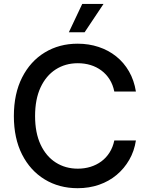

<svg xmlns="http://www.w3.org/2000/svg" viewBox="-20 -964 771 994"><path d="M381.8 10.3Q286.1 10.3 211.4 -35.2Q136.7 -80.6 94.2 -164.3Q51.8 -248 51.8 -363.3Q51.8 -479 94.5 -563Q137.2 -647 211.9 -692.4Q286.6 -737.8 381.8 -737.8Q439.9 -737.8 490.7 -720.9Q541.5 -704.1 581.5 -672.1Q621.6 -640.1 647.9 -594.2Q674.3 -548.3 683.6 -490.2H571.8Q564.5 -525.9 547.4 -553Q530.3 -580.1 505.1 -598.9Q480 -617.7 449 -627.2Q418 -636.7 382.8 -636.7Q318.4 -636.7 268.3 -604.5Q218.3 -572.3 189.9 -511.2Q161.6 -450.2 161.6 -363.3Q161.6 -276.4 190.2 -215.3Q218.8 -154.3 268.8 -122.6Q318.8 -90.8 382.8 -90.8Q417.5 -90.8 448.5 -100.3Q479.5 -109.9 504.6 -128.4Q529.8 -147 547.1 -174.3Q564.5 -201.7 571.8 -236.8H683.6Q675.3 -182.1 649.4 -137Q623.5 -91.8 584 -58.6Q544.4 -25.4 493.2 -7.6Q441.9 10.3 381.8 10.3ZM336.4 -796.9 405.8 -943.8H516.1L418 -796.9Z"/></svg>

Font: Inter 18pt Medium
Style: Regular
Weight: 500
Designer: Rasmus Andersson
Foundry: rsms
Version: Version 4.001;git-66647c0bb